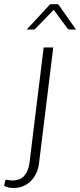

<svg xmlns="http://www.w3.org/2000/svg" viewBox="-106 -728 389 932"><path d="M0 0ZM152.5 -497.5 83.5 63.5Q80.5 89.5 70.5 111.5Q60.5 133.5 44.8 149.8Q29 166 7.2 175.2Q-14.5 184.5 -41 184.5Q-55.5 184.5 -66 182Q-76.5 179.5 -86 174L-81 150Q-79 145.5 -76.5 144.8Q-74 144 -70.2 144.8Q-66.5 145.5 -60.8 146.8Q-55 148 -46 148Q-9 148 11.2 126Q31.5 104 37 63.5L106 -497.5ZM263 -584.5H233Q230 -584.5 226.5 -586Q223 -587.5 220.5 -591.5L159 -674.5Q158 -675.5 156.8 -677.2Q155.5 -679 154.5 -680.5L149 -674.5L68.5 -591.5Q62.5 -584.5 54.5 -584.5H23.5L137.5 -707.5H176.5Z"/></svg>

Font: Lato Light
Style: Italic
Weight: 300
Italic angle: -7°
Designer: Lukasz Dziedzic
Foundry: tyPoland Lukasz Dziedzic
Version: Version 2.007; 2014-02-27